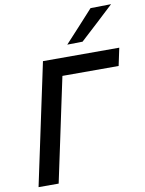

<svg xmlns="http://www.w3.org/2000/svg" viewBox="-103 -1040 836 1110"><g transform="rotate(-10 315.5 -484.5)"><path d="M31.5 0Q44 -58.5 55.5 -113Q67 -167.5 81.5 -235L132 -473Q146.5 -541.5 158.5 -597.2Q170.5 -653 183 -713H631L609 -609.5H279Q271.5 -574 263.5 -536.8Q255.5 -499.5 246.5 -457L199.5 -235Q185 -167.5 173.5 -113Q162 -58.5 149.5 0ZM338 -782.5Q381.5 -829.5 423.2 -875Q465 -920.5 507 -967L628 -969Q577 -921 527 -875Q477 -829 428 -784Z"/></g></svg>

Font: Commissioner Medium
Style: Italic
Weight: 500
Italic angle: -12°
Designer: Kostas Bartsokas
Foundry: Kostas Bartsokas
Version: Version 1.000; ttfautohint (v1.8.3)